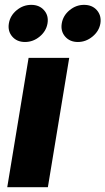

<svg xmlns="http://www.w3.org/2000/svg" viewBox="-20 -783 441 803"><path d="M10.3 0 99.6 -541H269.5L180.2 0ZM305.7 -607.4Q272 -607.4 252.4 -630.1Q232.9 -652.8 238.3 -685.1Q243.7 -717.8 270.8 -740.2Q297.9 -762.7 331.5 -762.7Q365.7 -762.7 385.3 -740.2Q404.8 -717.8 399.9 -685.1Q394.5 -652.8 366.9 -630.1Q339.4 -607.4 305.7 -607.4ZM84.5 -607.4Q50.8 -607.4 31.2 -630.1Q11.7 -652.8 17.1 -685.1Q22.5 -717.8 49.6 -740.2Q76.7 -762.7 110.8 -762.7Q144.5 -762.7 164.3 -740.2Q184.1 -717.8 178.7 -685.1Q173.3 -652.8 146 -630.1Q118.7 -607.4 84.5 -607.4Z"/></svg>

Font: Inter 17pt ExtraBold
Style: Italic
Weight: 800
Italic angle: -9.3988°
Version: Version 4.001;git-66647c0bb